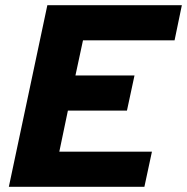

<svg xmlns="http://www.w3.org/2000/svg" viewBox="-20 -718 719 738"><path d="M14 0 162 -698H679L651 -563H299L270 -428H497L468 -293H241L208 -135H564L535 0Z"/></svg>

Font: Azeret Mono Thin
Style: Bold Italic
Weight: 700
Italic angle: -12°
Version: Version 1.002